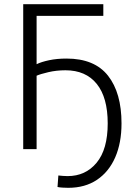

<svg xmlns="http://www.w3.org/2000/svg" viewBox="-20 -713 639 918"><path d="M306 185Q293 185 278 184Q263 183 255 181L259 126Q268 127 280 128Q292 129 303 129Q389 129 442 65Q495 1 495 -123Q495 -247 442.5 -312Q390 -377 293 -377Q250 -377 211.5 -368Q173 -359 155 -351V0H91V-693H474V-637H155V-406Q177 -417 214.5 -425Q252 -433 298 -433Q432 -433 496.5 -351Q561 -269 561 -123Q561 -30 531 39Q501 108 444 146.5Q387 185 306 185Z"/></svg>

Font: Ubuntu Sans Light
Style: Regular
Weight: 300
Designer: Dalton Maag Ltd
Foundry: Dalton Maag Ltd
Version: Version 1.006; ttfautohint (v1.8.4.7-5d5b)